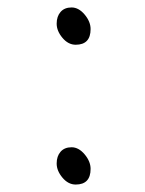

<svg xmlns="http://www.w3.org/2000/svg" viewBox="-20 -490 390 515"><path d="M183 -370Q163 -370 147.5 -388.5Q132 -407 132 -426.5Q132 -446 142.5 -458Q153 -470 172 -470Q191 -470 207 -451Q223 -432 223 -412Q223 -370 183 -370ZM183 5Q163 5 147.5 -13.5Q132 -32 132 -51.5Q132 -71 142.5 -83Q153 -95 172 -95Q191 -95 207 -76Q223 -57 223 -37Q223 5 183 5Z"/></svg>

Font: LXGW WenKai Lite Light
Style: Regular
Weight: 300
Designer: LXGW / Fontworks Inc.
Foundry: LXGW / Fontworks Inc.
Version: Version 1.511; March 25, 2025